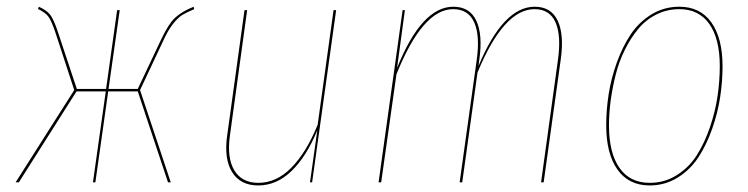

<svg xmlns="http://www.w3.org/2000/svg" viewBox="-20 -548 2247 577"><path d="M562 -527.8 563.5 -520.5Q539.6 -510.3 527.3 -502.7Q515.1 -495.1 500.2 -476.6Q485.4 -458 470.7 -425.8L400.9 -277.3L493.2 0H484.9L394 -273.4H305.2L266.6 0H259.3L297.9 -273.4H210L36.6 0H26.9L203.1 -277.3L147.5 -447.3Q135.3 -484.4 126 -497.3Q116.7 -510.3 94.2 -521L96.7 -527.8Q120.6 -517.1 131.1 -503.2Q141.6 -489.3 153.8 -452.6L210.9 -280.8H298.8L332 -517.6H339.8L306.2 -280.8H394L464.4 -429.7Q486.3 -476.1 506.1 -494.6Q525.9 -513.2 562 -527.8Z M755.9 9.3Q702.6 9.3 677.7 -30.5Q652.8 -70.3 662.6 -140.1L714.8 -517.6H722.7L670.9 -140.1Q661.6 -73.2 684.3 -35.9Q707 1.5 756.3 1.5Q811 1.5 856 -44.4Q900.9 -90.3 934.6 -172.9L982.4 -517.6H990.2L918 0H911.6L933.6 -156.7Q901.4 -78.1 856.4 -34.4Q811.5 9.3 755.9 9.3Z M1586.9 -527.8Q1636.2 -527.8 1656 -485.8Q1675.8 -443.8 1665 -368.2L1613.8 0H1606L1656.7 -367.7Q1667 -441.4 1649.4 -481Q1631.8 -520.5 1586.4 -520.5Q1493.7 -520.5 1415 -330.1L1369.1 0H1361.3L1412.6 -367.7Q1422.9 -441.4 1405 -481Q1387.2 -520.5 1341.8 -520.5Q1250 -520.5 1171.4 -324.7L1125.5 0H1117.7L1189.9 -517.6H1196.8L1173.3 -343.8Q1247.1 -527.8 1342.3 -527.8Q1391.6 -527.8 1411.4 -485.8Q1431.2 -443.8 1420.4 -368.2L1418 -349.6Q1492.2 -527.8 1586.9 -527.8Z M1932.6 9.3Q1869.6 9.3 1835.7 -38.3Q1801.8 -85.9 1801.8 -171.4Q1801.8 -217.3 1809.1 -264.6Q1816.4 -312 1833.5 -359.6Q1850.6 -407.2 1875.2 -444.3Q1899.9 -481.4 1937.7 -504.6Q1975.6 -527.8 2021.5 -527.8Q2084 -527.8 2117.7 -480.7Q2151.4 -433.6 2151.4 -348.6Q2151.4 -303.7 2144.3 -256.6Q2137.2 -209.5 2120.4 -161.4Q2103.5 -113.3 2079.1 -75.7Q2054.7 -38.1 2016.6 -14.4Q1978.5 9.3 1932.6 9.3ZM1932.6 1.5Q1977.5 1.5 2014.4 -22Q2051.3 -45.4 2074.5 -82.3Q2097.7 -119.1 2113.8 -166.5Q2129.9 -213.9 2136.5 -259.8Q2143.1 -305.7 2143.1 -349.1Q2143.1 -431.6 2111.6 -476.1Q2080.1 -520.5 2021.5 -520.5Q1984.4 -520.5 1952.4 -504.4Q1920.4 -488.3 1897.7 -460.7Q1875 -433.1 1857.7 -398.2Q1840.3 -363.3 1830.3 -323.5Q1820.3 -283.7 1815.2 -245.6Q1810.1 -207.5 1810.1 -170.9Q1810.1 -88.4 1841.6 -43.5Q1873 1.5 1932.6 1.5Z"/></svg>

Font: Fira Sans Compressed Eight
Style: Italic
Weight: 100
Width: 3
Italic angle: -8°
Designer: Carrois Corporate & Edenspiekermann AG
Foundry: Carrois Corporate GbR & Edenspiekermann AG
Version: Version 4.203;PS 004.203;hotconv 1.0.88;makeotf.lib2.5.64775